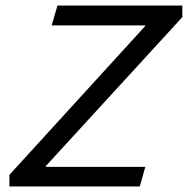

<svg xmlns="http://www.w3.org/2000/svg" viewBox="-20 -675 680 695"><path d="M486 0H14V-42L505 -580V-583H167L188 -655H640V-613L146 -74V-71H506Z"/></svg>

Font: Intel One Mono
Style: Italic
Weight: 400
Italic angle: -16°
Monospace: yes
Designer: Fred Shallcrass
Foundry: Frere-Jones Type LLC
Version: Version 1.400;hotconv 1.1.0;makeotfexe 2.6.0;FJTRelease1.4